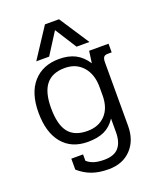

<svg xmlns="http://www.w3.org/2000/svg" viewBox="-164 -808 910 1106"><g transform="rotate(-20 291.5 -255.0)"><path d="M248 -710H334L454 -527H375L291 -659L207 -527H128ZM126 136V69H198V108Q217 125 242 132.5Q267 140 303 140Q364 140 392 107.5Q420 75 420 13V-70Q392 -27 351.5 -8Q311 11 250 11Q150 11 94.5 -56Q39 -123 39 -245Q39 -365 97 -430Q155 -495 255 -495Q313 -495 354 -474Q395 -453 425 -407L435 -480H554V-427H530Q512 -427 505 -417.5Q498 -408 498 -386V3Q498 92 446.5 146Q395 200 309 200Q249 200 205.5 184Q162 168 126 136ZM420 -213V-264Q420 -341 379 -388Q338 -435 268 -435Q192 -435 154 -388.5Q116 -342 116 -245Q116 -143 153 -96Q190 -49 269 -49Q338 -49 379 -92Q420 -135 420 -213Z"/></g></svg>

Font: Pridi Light
Style: Regular
Weight: 300
Designer: Katatrad Team
Foundry: CadsonDemak
Version: Version 1.003